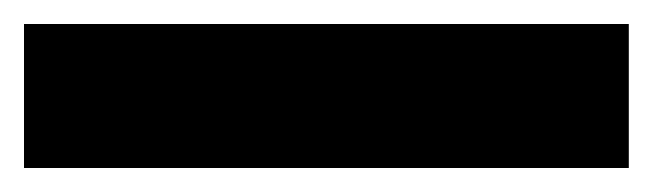

<svg xmlns="http://www.w3.org/2000/svg" viewBox="-23 -900 544 160"><path d="M501 -760H-3V-880H501Z"/></svg>

Font: Noto Sans Myanmar UI SemiCondensed Black
Style: Regular
Weight: 900
Width: 4
Designer: Monotype Design Team
Foundry: Monotype Imaging Inc.
Version: Version 2.103; ttfautohint (v1.8.4.7-5d5b)